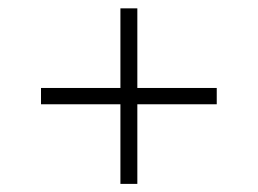

<svg xmlns="http://www.w3.org/2000/svg" viewBox="-20 -519 632 471"><path d="M275.4 -67.9H316.9V-263.2H511.7V-303.2H316.9V-498.5H275.4V-303.2H80.6V-263.2H275.4Z"/></svg>

Font: Raveo Display Display ExLight
Style: Regular
Weight: 200
Designer: Jakub Foglar, Rasmus Andersson (Inter)
Foundry: Jakubfoglar.com
Version: Version 1.100;Glyphs 3.2.3 (3260)